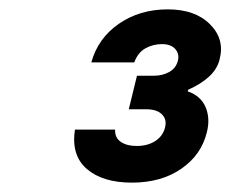

<svg xmlns="http://www.w3.org/2000/svg" viewBox="-20 -880 492 410"><path d="M261.7 -490Q199.2 -490 165.4 -519.2Q131.7 -548.3 140 -603.3H225.8Q225 -585.8 237.9 -577.1Q250.8 -568.3 271.7 -568.3Q295.8 -568.3 312.1 -579.2Q328.3 -590 332.5 -608.3Q336.7 -625 325.8 -635.8Q315 -646.7 291.7 -646.7H255L272.5 -718.3H309.2Q326.7 -718.3 341.2 -726.2Q355.8 -734.2 360 -750.8Q363.3 -765 354.2 -775.4Q345 -785.8 325.8 -785.8Q306.7 -785.8 290.4 -776.7Q274.2 -767.5 266.7 -746.7H175Q189.2 -798.3 233.8 -829.2Q278.3 -860 338.3 -860Q396.7 -860 428.3 -828.3Q460 -796.7 449.2 -754.2Q444.2 -732.5 426.2 -716.2Q408.3 -700 381.7 -688.3L380.8 -685Q409.2 -675 419.2 -650.8Q429.2 -626.7 421.7 -597.5Q410 -549.2 367.1 -519.6Q324.2 -490 261.7 -490Z"/></svg>

Font: Funnel Sans Light
Style: Bold Italic
Weight: 700
Italic angle: -14.036°
Version: Version 1.000